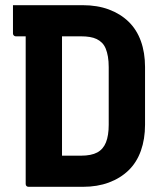

<svg xmlns="http://www.w3.org/2000/svg" viewBox="-20 -720 640 740"><path d="M539 -239Q539 -184 523 -139Q507 -94 475.5 -63.5Q444 -33 399.5 -16.5Q355 0 300 0Q278 0 253 0Q228 0 202.5 0Q177 0 153.5 0Q130 0 113 0Q96 0 90 0Q85 0 82 -3Q79 -6 79 -11Q79 -88 79 -165.5Q79 -243 79 -320.5Q79 -398 79 -475.5Q79 -553 79 -630H228L219 -608Q219 -581 219 -554Q219 -527 219 -501Q219 -453 219 -405Q219 -357 219 -310Q219 -263 219 -215Q219 -167 219 -120Q231 -120 243.5 -120Q256 -120 268 -120Q280 -120 292 -120Q332 -120 355 -132.5Q378 -145 388.5 -171.5Q399 -198 399 -239V-461Q399 -484 396 -501.5Q393 -519 387.5 -532.5Q382 -546 373 -555Q364 -564 352.5 -569.5Q341 -575 326 -577.5Q311 -580 292 -580Q261 -580 229.5 -580Q198 -580 166.5 -580Q135 -580 103.5 -580Q72 -580 41 -580Q38 -580 35.5 -581.5Q33 -583 31.5 -585.5Q30 -588 30 -591Q30 -618 30 -645.5Q30 -673 30 -700Q61 -700 93.5 -700Q126 -700 160 -700Q194 -700 229 -700Q264 -700 299 -700Q355 -700 399.5 -683.5Q444 -667 475.5 -636.5Q507 -606 523 -561.5Q539 -517 539 -462Z"/></svg>

Font: Recursive Monospace
Style: Bold
Weight: 700
Version: Version 1.047